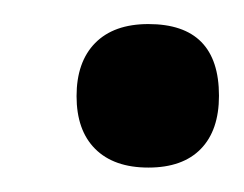

<svg xmlns="http://www.w3.org/2000/svg" viewBox="-20 -135 201 158"><path d="M102.1 -115.2Q160.2 -115.2 160.2 -56.2Q160.2 -27.8 145.3 -12.5Q130.4 2.9 102.1 2.9Q73.7 2.9 58.3 -12.5Q43 -27.8 43 -55.9Q43 -84 58.3 -99.6Q73.7 -115.2 102.1 -115.2Z"/></svg>

Font: Uroob
Style: Regular
Weight: 400
Designer: Hussain K H
Foundry: Swanthanthra Malayalam Computing(http://smc.org.in)
Version: Version 2.0.0+20200101